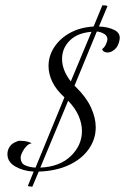

<svg xmlns="http://www.w3.org/2000/svg" viewBox="-20 -639 472 724"><path d="M102 65Q98 65 91.5 64Q85 63 85 62L107 8Q68 6 38 -11Q8 -28 8 -58Q8 -73 16.5 -86Q25 -99 45 -106Q47 -108 51 -108Q55 -108 59 -108Q71 -108 83.5 -105Q96 -102 99 -98Q90 -98 80.5 -88.5Q71 -79 65 -67Q59 -55 58 -48Q57 -24 74 -16Q91 -8 114 -7L223 -272Q192 -300 177.5 -330Q163 -360 163 -390Q163 -428 184.5 -461Q206 -494 244 -515Q282 -536 333 -539L366 -619Q370 -619 377.5 -618.5Q385 -618 385 -615L353 -539Q387 -538 411 -526Q435 -514 431 -490Q427 -465 413 -453Q399 -441 386 -441Q369 -441 365 -454Q374 -460 379.5 -472Q385 -484 385 -491Q385 -505 370.5 -512.5Q356 -520 345 -520L261 -316Q263 -314 266 -311Q305 -273 323 -234Q341 -195 341 -159Q341 -114 314.5 -76.5Q288 -39 239.5 -16.5Q191 6 126 8ZM214 -417Q214 -374 247 -332L325 -519Q272 -515 243 -486Q214 -457 214 -417ZM289 -145Q289 -173 276.5 -202Q264 -231 237 -259L132 -7Q205 -10 247 -50.5Q289 -91 289 -145Z"/></svg>

Font: Imperial Script
Style: Regular
Weight: 400
Designer: Robert E. Leuschke
Foundry: Robert E. Leuschke
Version: Version 1.010; ttfautohint (v1.8.3)